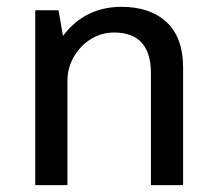

<svg xmlns="http://www.w3.org/2000/svg" viewBox="-20 -541 633 561"><path d="M515 -344V0H421V-327Q421 -446 313 -446Q277 -446 246 -427Q215 -408 196 -375.5Q177 -343 177 -304V0H83V-511H151L164 -436Q228 -521 335 -521Q419 -521 467 -476Q515 -431 515 -344Z"/></svg>

Font: Chivo
Style: Regular
Weight: 400
Designer: Hector Gatti
Foundry: Omnibus-Type
Version: Version 1.003